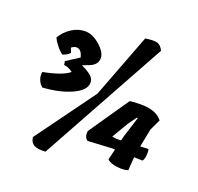

<svg xmlns="http://www.w3.org/2000/svg" viewBox="-160 -1050 1356 1316"><g transform="rotate(20 518.0 -391.5)"><path d="M728 -431Q754 -436 810 -436Q921 -436 966 -377L928 -296L902 -164L961 -167Q967 -151 963.5 -119.5Q960 -88 949 -78L888 -80L881 17Q853 28 801.5 22Q750 16 728 -6L747 -85L732 -86L549 -76Q522 -97 528 -140ZM733 -157 765 -158 772 -188 820 -340 813 -342 768 -279 699 -162ZM503 -404 681 -871Q744 -881 769.5 -872.5Q795 -864 812 -829L304 92Q243 95 218 79.5Q193 64 189 27ZM261 -653Q243 -653 224 -638L237 -604Q220 -584 185 -573Q164 -587 140.5 -616.5Q117 -646 107 -670Q136 -718 182 -747.5Q228 -777 280 -777Q332 -777 386.5 -730Q441 -683 441 -641Q443 -592 385 -569L336 -550Q385 -528 410 -505.5Q435 -483 432 -453Q429 -400 343 -361Q257 -322 134 -314Q113 -329 102 -358Q91 -387 97 -414Q237 -441 286 -483Q248 -510 221 -510L217 -537L310 -597Q296 -653 261 -653Z"/></g></svg>

Font: Tillana ExtraBold
Style: Regular
Weight: 800
Designer: Lipi Raval (Devanagari, Latin), Jonny Pinhorn (Latin)
Foundry: Indian Type Foundry
Version: Version 2.003;PS 1.0;hotconv 1.0.79;makeotf.lib2.5.61930; tt